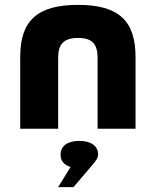

<svg xmlns="http://www.w3.org/2000/svg" viewBox="-20 -529 640 789"><path d="M63 -295V0H219V-291C219 -348 242 -373 301 -373C359 -373 381 -348 381 -291V0H537V-295C537 -444 467 -509 301 -509C133 -509 63 -444 63 -295ZM219 240H282L357 152C374 132 383 120 383 107V105C383 72 355 50 306 50C256 50 229 72 229 106V108C229 132 243 149 270 157Z"/></svg>

Font: LT Wave Mono Black
Style: Regular
Weight: 900
Designer: Daniel Lyons
Version: Version 2.5 (Glyphs App)